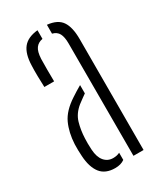

<svg xmlns="http://www.w3.org/2000/svg" viewBox="-159 -670 632 741"><g transform="rotate(-30 157.0 -299.5)"><path d="M49 -402Q48 -424.5 47.5 -451.2Q47 -478 48 -498.5Q49.5 -549.5 70 -575Q90.5 -600.5 135.5 -605V-566.5Q115.5 -563 104.8 -548.5Q94 -534 92.5 -502Q92 -482.5 92 -454.5Q92 -426.5 92.5 -402ZM214 0V-501Q214 -529.5 205.8 -545Q197.5 -560.5 177.5 -565.5V-605Q223 -600.5 241.2 -573.8Q259.5 -547 259.5 -494L259 0ZM41 -99Q40 -113 39.8 -125.8Q39.5 -138.5 40 -152Q42.5 -202.5 60.2 -241.2Q78 -280 127.5 -312Q148.5 -326 172 -339.5V-302.5Q164 -297 154.8 -290.2Q145.5 -283.5 135 -275.5Q105.5 -251.5 96.2 -220Q87 -188.5 85.5 -152Q85 -143.5 85 -129.5Q85 -115.5 86 -101.5Q88 -67.5 103.2 -49.5Q118.5 -31.5 142.5 -31.5Q159.5 -31.5 172 -38V-6Q155.5 6 130 6Q86.5 6 65.2 -21.2Q44 -48.5 41 -99Z"/></g></svg>

Font: Big Shoulders Stencil Display Light
Style: Regular
Weight: 300
Designer: Patric King
Foundry: XO Type Co
Version: Version 1.000